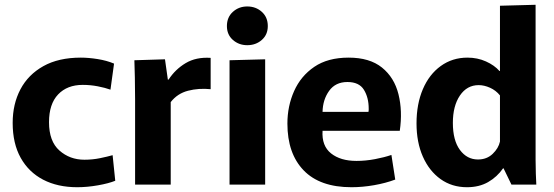

<svg xmlns="http://www.w3.org/2000/svg" viewBox="-20 -772 2319 803"><path d="M303 11Q221 11 160.5 -20.5Q100 -52 66.5 -112Q33 -172 33 -258Q33 -337 65.5 -398.5Q98 -460 161.5 -495.5Q225 -531 318 -531Q350 -531 388 -525Q426 -519 457 -506L442 -397Q420 -405 389 -411Q358 -417 326 -417Q261 -417 223 -377Q185 -337 185 -261Q185 -181 228.5 -142.5Q272 -104 333 -104Q367 -104 398.5 -110.5Q430 -117 451 -123L462 -16Q435 -5 390 3Q345 11 303 11Z M545 0V-357Q545 -410 544 -448Q543 -486 542 -520L670 -524L682 -439H685Q713 -482 756.5 -508Q800 -534 861 -530V-399Q811 -404 766.5 -392.5Q722 -381 694 -345V0Z M1014 -583Q979 -583 954 -605Q929 -627 929 -663Q929 -700 954 -722.5Q979 -745 1014 -745Q1050 -745 1075 -722.5Q1100 -700 1100 -663Q1100 -627 1075 -605Q1050 -583 1014 -583ZM940 -520 1089 -524V0H940Z M1450 11Q1318 11 1250 -59.5Q1182 -130 1182 -255Q1182 -328 1210 -391Q1238 -454 1294.5 -492.5Q1351 -531 1438 -531Q1526 -531 1577.5 -489.5Q1629 -448 1646.5 -378Q1664 -308 1652 -225H1329Q1325 -162 1364.5 -130.5Q1404 -99 1471 -99Q1509 -99 1548.5 -106.5Q1588 -114 1617 -124L1633 -21Q1593 -6 1544.5 2.5Q1496 11 1450 11ZM1433 -429Q1383 -429 1356.5 -392Q1330 -355 1329 -304H1521Q1522 -308 1522 -311.5Q1522 -315 1522 -318Q1522 -364 1502 -396.5Q1482 -429 1433 -429Z M1933 11Q1870 11 1822.5 -23Q1775 -57 1748.5 -117Q1722 -177 1722 -256Q1722 -337 1748.5 -399Q1775 -461 1823.5 -496Q1872 -531 1935 -531Q1977 -531 2012.5 -515Q2048 -499 2069 -475H2071V-748L2220 -752V-152Q2220 -132 2220 -103.5Q2220 -75 2221 -46.5Q2222 -18 2223 0H2119L2086 -68H2084Q2059 -32 2021.5 -10.5Q1984 11 1933 11ZM1979 -105Q2016 -105 2040.5 -128.5Q2065 -152 2071 -180V-373Q2054 -394 2029.5 -405Q2005 -416 1982 -416Q1933 -416 1903.5 -372.5Q1874 -329 1874 -258Q1874 -185 1903.5 -145Q1933 -105 1979 -105Z"/></svg>

Font: Murecho SemiBold
Style: Regular
Weight: 600
Designer: Neil Summerour
Foundry: Positype
Version: Version 1.010; ttfautohint (v1.8.3)